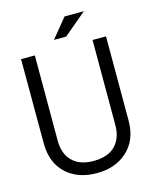

<svg xmlns="http://www.w3.org/2000/svg" viewBox="-112 -808 712 893"><g transform="rotate(-15 243.5 -361.5)"><path d="M448.2 -188.5Q448.2 -93.3 387.7 -40Q331.5 9.8 243.7 9.8Q154.8 9.8 99.6 -39.1Q39.6 -92.3 39.6 -188.5L39.1 -593.8H105.5V-184.6Q105.5 -115.7 146 -80.1Q181.2 -48.8 243.7 -48.8Q341.3 -48.8 372.1 -122.1Q383.3 -147.9 383.3 -184.6V-593.8H448.2ZM378.9 -733.4 268.6 -640.6H210L286.1 -733.4Z"/></g></svg>

Font: Meera
Style: Regular
Weight: 400
Designer: Hussain KH and Suresh P for Swathanthra Malayalam Computing (SMC)
Version: 7.0.0+20160512